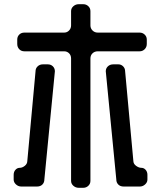

<svg xmlns="http://www.w3.org/2000/svg" viewBox="-20 -789 768 913"><path d="M318 71Q318 85 329 94.5Q340 104 354 104H376Q390 104 400 94.5Q410 85 410 71V-511Q410 -526 420 -535.5Q430 -545 445 -545H644Q658 -545 668 -555Q678 -565 678 -580V-601Q678 -615 668 -624.5Q658 -634 644 -634H445Q430 -634 420 -644Q410 -654 410 -668V-736Q410 -750 400 -759.5Q390 -769 376 -769H354Q340 -769 329 -759.5Q318 -750 318 -736V-668Q318 -654 308.5 -644Q299 -634 285 -634H96Q81 -634 71.5 -624.5Q62 -615 62 -601V-580Q62 -565 71.5 -555Q81 -545 96 -545H285Q299 -545 308.5 -535.5Q318 -526 318 -511ZM110 -25Q110 -10 98 -0.5Q86 9 74 9Q62 9 53.5 18.5Q45 28 45 42V65Q45 78 56 88Q67 98 81 98H156Q172 98 181.5 88.5Q191 79 191 64L241 -450Q241 -464 231.5 -473.5Q222 -483 207 -483H184Q169 -483 159 -473.5Q149 -464 149 -450ZM533 64Q533 79 542.5 88.5Q552 98 568 98H645Q659 98 670 88Q681 78 681 65V42Q681 28 672.5 18.5Q664 9 652 9Q640 9 627 -0.5Q614 -10 614 -25L575 -450Q575 -464 565.5 -473.5Q556 -483 543 -483H519Q503 -483 493 -473.5Q483 -464 483 -450Z"/></svg>

Font: WDXL Lubrifont SC
Style: Regular
Weight: 400
Designer: [WDXL Lubrifont] Copyright 2020-2022 (c) NightFurySL2001, Skr-ZERO; [ZCOOL QingKe HuangYou] Copyright 2018-2022 (c) The 
Version: Version 2.001;hotconv 1.1.1;makeotfexe 2.6.0